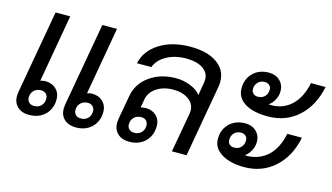

<svg xmlns="http://www.w3.org/2000/svg" viewBox="-73 -819 1839 1063"><g transform="rotate(15 846.5 -288.0)"><path d="M266 -112Q266 -58 231 -24Q196 10 140 10Q98 10 73.5 -13Q49 -36 49 -74Q49 -80 51 -96L136 -576H220L152 -189Q167 -194 181 -194Q218 -194 242 -171Q266 -148 266 -112ZM210 -101Q210 -118 199 -128.5Q188 -139 171 -139Q146 -139 130 -123.5Q114 -108 114 -83Q114 -66 125 -55.5Q136 -45 154 -45Q179 -45 194.5 -60.5Q210 -76 210 -101ZM534 -112Q534 -58 499 -24Q464 10 408 10Q366 10 341.5 -13Q317 -36 317 -74Q317 -80 319 -96L404 -576H488L420 -189Q435 -194 449 -194Q486 -194 510 -171Q534 -148 534 -112ZM478 -101Q478 -118 467 -128.5Q456 -139 439 -139Q414 -139 398 -123.5Q382 -108 382 -83Q382 -66 393 -55.5Q404 -45 422 -45Q447 -45 462.5 -60.5Q478 -76 478 -101Z M1116 -442Q1116 -424 1114 -414L1041 0H957L998 -229Q999 -234 999 -244Q999 -283 965 -307.5Q931 -332 877 -332Q821 -332 781.5 -305.5Q742 -279 735 -236L727 -190Q745 -194 756 -194Q793 -194 816.5 -171.5Q840 -149 840 -113Q840 -58 805 -24Q770 10 714 10Q672 10 647.5 -13Q623 -36 623 -74Q623 -80 625 -96L650 -236Q663 -308 725.5 -352.5Q788 -397 876 -397Q920 -397 960 -380.5Q1000 -364 1018 -339L1031 -417Q1032 -422 1032 -432Q1032 -471 997 -494Q962 -517 902 -517Q838 -517 790.5 -491Q743 -465 726 -421H644Q660 -496 732 -541Q804 -586 908 -586Q1005 -586 1060.5 -547Q1116 -508 1116 -442ZM746 -139Q720 -139 704 -123.5Q688 -108 688 -83Q688 -66 699.5 -55.5Q711 -45 729 -45Q753 -45 768.5 -60.5Q784 -76 784 -101Q784 -118 773.5 -128.5Q763 -139 746 -139Z M1239 -437Q1239 -492 1274 -526Q1309 -560 1365 -560Q1403 -560 1427.5 -536.5Q1452 -513 1452 -476Q1452 -452 1439.5 -428Q1427 -404 1407 -390Q1410 -389 1421 -389Q1491 -389 1538.5 -434.5Q1586 -480 1603 -564H1687Q1663 -451 1592 -387.5Q1521 -324 1419 -324Q1334 -324 1286.5 -354Q1239 -384 1239 -437ZM1392 -470Q1392 -485 1381.5 -494.5Q1371 -504 1354 -504Q1331 -504 1316 -488.5Q1301 -473 1301 -449Q1301 -434 1311.5 -424.5Q1322 -415 1338 -415Q1362 -415 1377 -430.5Q1392 -446 1392 -470ZM1185 -132Q1185 -187 1220 -221Q1255 -255 1311 -255Q1349 -255 1373.5 -231.5Q1398 -208 1398 -171Q1398 -146 1385.5 -122Q1373 -98 1353 -84Q1356 -83 1367 -83Q1439 -86 1485.5 -131Q1532 -176 1549 -259H1633Q1610 -147 1538.5 -83Q1467 -19 1365 -19Q1284 -19 1234.5 -50Q1185 -81 1185 -132ZM1338 -164Q1338 -180 1327.5 -189.5Q1317 -199 1300 -199Q1277 -199 1262 -183.5Q1247 -168 1247 -144Q1247 -128 1257 -118.5Q1267 -109 1284 -109Q1308 -109 1323 -124.5Q1338 -140 1338 -164Z"/></g></svg>

Font: Sarabun
Style: Italic
Weight: 400
Italic angle: -10°
Designer: Suppakit Chalermlarp | Katatrad Co.,Ltd.
Foundry: Cadson Demak Co.,Ltd.
Version: Version 1.000; ttfautohint (v1.6)